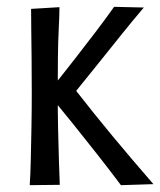

<svg xmlns="http://www.w3.org/2000/svg" viewBox="-20 -542 469 562"><path d="M334 0Q301 -44 266 -88.5Q231 -133 194.5 -178.5Q158 -224 120 -270Q166 -327 199 -369.5Q232 -412 259.5 -448Q287 -484 314 -522L401 -520Q367 -480 336.5 -442Q306 -404 274 -364Q242 -324 203 -276Q256 -208 310 -143Q364 -78 429 -3ZM67 0Q69 -28 70 -70.5Q71 -113 72 -165Q73 -217 73 -269Q73 -322 72.5 -369.5Q72 -417 71.5 -455Q71 -493 71 -516L154 -521Q154 -498 152 -459Q150 -420 149.5 -371.5Q149 -323 149 -270Q149 -218 150 -165.5Q151 -113 152.5 -70.5Q154 -28 155 -1Z"/></svg>

Font: Truculenta Medium
Style: Regular
Weight: 500
Version: Version 1.002